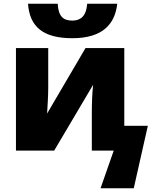

<svg xmlns="http://www.w3.org/2000/svg" viewBox="-20 -812 823 1035"><path d="M370 -606C533 -606 600 -682 612 -792H450C445 -723 413 -701 370 -701C323 -701 295 -721 291 -792H131C140 -667 213 -606 370 -606ZM522 203H701L777 -134H650V-553H441L234 -200C236 -240 240 -292 240 -338V-553H66V0H272L482 -355C477 -312 475 -252 475 -200V0H593Z"/></svg>

Font: Noto Sans UI Black
Style: Regular
Weight: 900
Designer: Monotype Design Team
Foundry: Monotype Imaging Inc.
Version: Version 1.901